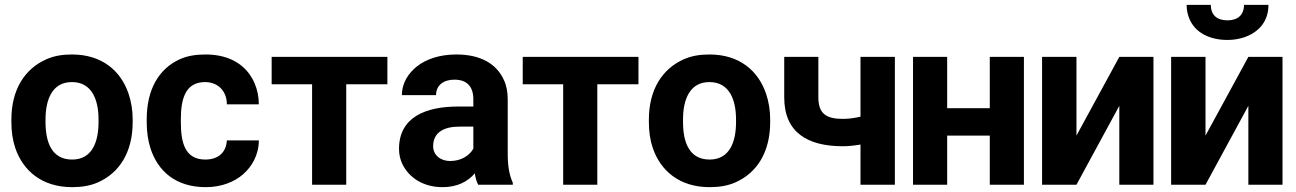

<svg xmlns="http://www.w3.org/2000/svg" viewBox="-20 -763 5354 793"><path d="M27 -259C27 -220 32 -185 43 -152C75 -58 153 10 278 10C318 10 354 4 385 -10C473 -49 528 -134 528 -259V-269C528 -308 522 -343 511 -376C479 -470 402 -538 277 -538C237 -538 202 -532 171 -518C83 -479 27 -394 27 -269ZM168 -259V-269C168 -351 195 -424 277 -424C359 -424 387 -352 387 -269V-259C387 -176 360 -104 278 -104C194 -104 168 -175 168 -259Z M586 -257C586 -220 591 -184 601 -152C631 -57 705 10 830 10C895 10 949 -12 985 -44C1019 -74 1049 -122 1049 -183H917C914 -133 881 -104 828 -104C744 -104 727 -174 727 -257V-271C727 -353 745 -424 827 -424C881 -424 917 -386 917 -332H1049C1049 -363 1043 -392 1032 -418C1001 -491 933 -538 829 -538C788 -538 752 -532 722 -518C636 -479 586 -393 586 -271Z M1102 -415H1269V0H1410V-415H1580V-528H1102Z M1628 -148C1628 -125 1633 -104 1642 -85C1669 -30 1727 10 1808 10C1870 10 1913 -14 1941 -47C1944 -28 1948 -13 1955 0H2098V-8C2083 -41 2077 -79 2077 -128V-352C2077 -383 2072 -410 2061 -433C2030 -501 1963 -538 1865 -538C1796 -538 1740 -519 1701 -488C1669 -462 1640 -423 1640 -370H1781C1781 -412 1813 -434 1857 -434C1910 -434 1935 -404 1935 -353V-323H1872C1738 -323 1628 -279 1628 -148ZM1769 -159C1769 -218 1816 -240 1877 -240H1935V-149C1919 -120 1884 -98 1839 -98C1800 -98 1769 -122 1769 -159Z M2139 -415H2306V0H2447V-415H2617V-528H2139Z M2660 -259C2660 -220 2665 -185 2676 -152C2708 -58 2786 10 2911 10C2951 10 2987 4 3018 -10C3106 -49 3161 -134 3161 -259V-269C3161 -308 3155 -343 3144 -376C3112 -470 3035 -538 2910 -538C2870 -538 2835 -532 2804 -518C2716 -479 2660 -394 2660 -269ZM2801 -259V-269C2801 -351 2828 -424 2910 -424C2992 -424 3020 -352 3020 -269V-259C3020 -176 2993 -104 2911 -104C2827 -104 2801 -175 2801 -259Z M3219 -361C3219 -216 3315 -159 3461 -159C3486 -159 3511 -162 3534 -166V0H3676V-528H3534V-281C3511 -276 3489 -272 3461 -272C3393 -272 3360 -293 3360 -361V-528H3219Z M3751 0H3892V-203H4068V0H4209V-528H4068V-316H3892V-528H3751Z M4284 0H4426L4603 -326V0H4744V-528H4603L4426 -203V-528H4284Z M4817 0H4959L5136 -326V0H5277V-528H5136L4959 -203V-528H4817ZM4881 -743C4881 -722 4885 -702 4893 -684C4916 -630 4973 -598 5050 -598C5075 -598 5098 -602 5119 -609C5174 -628 5219 -670 5219 -743H5118C5118 -702 5093 -679 5050 -679C5007 -679 4981 -700 4981 -743Z"/></svg>

Font: Asimov Pro
Style: Bd
Weight: 700
Designer: Google
Version: Version 2.000980; 2014